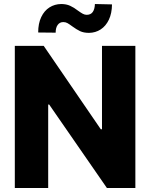

<svg xmlns="http://www.w3.org/2000/svg" viewBox="-20 -935 747 955"><path d="M653.3 0H511.7L224.6 -415H219.7V0H53.7V-707H197.3L481.4 -292H487.3V-707H653.3ZM284.2 -915Q309.6 -915 328.9 -906.2Q348.1 -897.5 368.2 -881.8Q382.3 -871.6 391.8 -866.5Q401.4 -861.3 411.1 -861.3Q431.2 -861.3 441.2 -875.2Q451.2 -889.2 452.1 -915L537.1 -913.1Q536.6 -868.7 521.5 -836.9Q506.3 -805.2 480.7 -788.6Q455.1 -772 422.9 -771.5Q396.5 -771.5 378.4 -780Q360.4 -788.6 339.8 -803.7Q324.7 -814.9 315.4 -820.1Q306.2 -825.2 294.9 -825.2Q277.3 -825.2 267.1 -811.3Q256.8 -797.4 256.8 -772.5L169.9 -773.4Q169.9 -818.4 185.1 -850.1Q200.2 -881.8 226.1 -898.2Q252 -914.6 284.2 -915Z"/></svg>

Font: Pretendard Std ExtraBold
Style: Regular
Weight: 800
Designer: Base glyphs from Inter by Rasmus Andersson; Hangeul glyphs from Noto Sans CJK(Source Han Sans) by Jang Soo-young and Kan
Foundry: Kil Hyung-jin
Version: Version 1.309